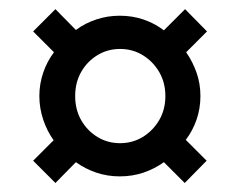

<svg xmlns="http://www.w3.org/2000/svg" viewBox="-20 -421 530 424"><path d="M102.4 -16.9 53.2 -66.1 98.4 -111.3Q83.9 -131.5 75.4 -156.9Q66.9 -182.3 66.9 -208.9Q66.9 -235.5 75.4 -260.5Q83.9 -285.5 99.2 -305.6L53.2 -351.6L102.4 -400.8L147.6 -354.8Q168.5 -370.2 193.1 -378.2Q217.7 -386.3 244.4 -386.3Q272.6 -386.3 297.2 -377.8Q321.8 -369.4 341.9 -354L388.7 -400.8L437.1 -351.6L391.1 -305.6Q405.6 -284.7 414.1 -260.5Q422.6 -236.3 422.6 -208.9Q422.6 -181.5 414.1 -156.9Q405.6 -132.3 390.3 -112.1L436.3 -66.1L387.9 -16.9L341.9 -62.9Q321.8 -48.4 297.2 -39.9Q272.6 -31.5 244.4 -31.5Q216.9 -31.5 192.3 -39.9Q167.7 -48.4 147.6 -62.9ZM245.2 -104.8Q272.6 -104.8 295.2 -118.5Q317.7 -132.3 331.5 -155.6Q345.2 -179 345.2 -208.9Q345.2 -238.7 331.5 -262.1Q317.7 -285.5 295.2 -299.2Q272.6 -312.9 245.2 -312.9Q217.7 -312.9 195.2 -299.2Q172.6 -285.5 159.3 -262.1Q146 -238.7 146 -208.9Q146 -179 159.3 -155.6Q172.6 -132.3 195.2 -118.5Q217.7 -104.8 245.2 -104.8Z"/></svg>

Font: Playfair 9pt
Style: Bold
Weight: 700
Designer: Claus Eggers Sørensen
Foundry: Claus Eggers Sørensen
Version: Version 2.203